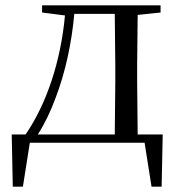

<svg xmlns="http://www.w3.org/2000/svg" viewBox="-20 -536 670 721"><path d="M138 -489 224 -478C208 -305 155 -146 76 -31H24L28 165H66L92 0H523L549 165H587L591 -31H497L495 -229V-288L497 -480L583 -489V-516H138ZM411 -31H122C149 -73 171 -120 189 -169C226 -266 249 -374 259 -484H411L413 -288V-229Z"/></svg>

Font: Source Han Serif KR
Style: Regular
Weight: 400
Designer: Ryoko NISHIZUKA 西塚涼子 (kana & ideographs); Frank Grießhammer (Latin, Greek & Cyrillic); Wenlong ZHANG 张文龙 (bopomofo); San
Foundry: Adobe
Version: Version 2.001;hotconv 1.1.0;makeotfexe 2.6.0